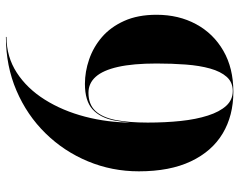

<svg xmlns="http://www.w3.org/2000/svg" viewBox="-100 -700 810 650"><g transform="rotate(90 305.0 -375.0)"><path d="M105 10V8Q172.5 8 226 -26.8Q279.5 -61.5 317.2 -121.5Q355 -181.5 375 -258Q395 -334.5 395 -417.5V-470Q395 -530 389.5 -582Q384 -634 371.2 -673.8Q358.5 -713.5 338.2 -735.8Q318 -758 288 -758Q258.5 -758 240.2 -737.5Q222 -717 212 -681.2Q202 -645.5 198.5 -599Q195 -552.5 195 -500Q195 -420.5 206.5 -369.5Q218 -318.5 240 -294Q262 -269.5 294 -269.5Q333 -269.5 355 -292.5Q377 -315.5 386 -360.2Q395 -405 395 -470H397Q397 -404 387.8 -356.5Q378.5 -309 350 -283.2Q321.5 -257.5 264 -257.5Q222.5 -257.5 181 -271.8Q139.5 -286 105.5 -315.2Q71.5 -344.5 50.8 -390.5Q30 -436.5 30 -500Q30 -575 61.8 -633.8Q93.5 -692.5 152 -726.2Q210.5 -760 291 -760Q371.5 -760 432 -723.8Q492.5 -687.5 526.2 -616.2Q560 -545 560 -440Q560 -349 526.2 -267.8Q492.5 -186.5 431.2 -124Q370 -61.5 286.8 -25.8Q203.5 10 105 10Z"/></g></svg>

Font: Bodoni Moda 96pt
Style: Bold
Weight: 700
Version: Version 2.005